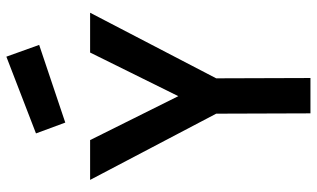

<svg xmlns="http://www.w3.org/2000/svg" viewBox="-216 -779 995 603"><g transform="rotate(-90 281.5 -477.5)"><path d="M338 0H227L226 -296L18 -692H143L281 -415L418 -692H543L337 -296ZM405 -955 442 -852 198 -770 164 -862Z"/></g></svg>

Font: Panefresco 750wt
Style: Regular
Weight: 750
Foundry: Campivisivi & Chank Co
Version: Version 1.000